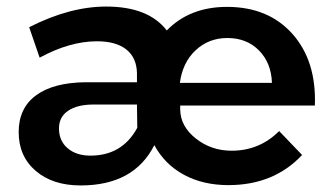

<svg xmlns="http://www.w3.org/2000/svg" viewBox="-20 -560 1013 586"><path d="M530 -225Q531 -174 578 -137Q625 -100 687 -100Q772 -100 832 -160L902 -87Q816 5 677 5Q600 5 541.5 -26.5Q483 -58 451 -117Q389 6 226 6Q141 6 89 -38.5Q37 -83 37 -157Q37 -230 90 -269Q143 -308 241 -309H398V-337Q397 -384 365.5 -409Q334 -434 276 -434Q193 -434 101 -384L69 -477Q193 -540 304 -540Q433 -540 489 -467Q559 -539 673 -539Q799 -539 872.5 -456.5Q946 -374 941 -238H530ZM810 -307Q808 -368 770.5 -406Q733 -444 674 -444Q617 -444 577 -406.5Q537 -369 529 -307ZM266 -241Q216 -241 188 -222Q160 -203 160 -168Q160 -130 186.5 -107.5Q213 -85 256 -85Q353 -85 399 -170L398 -241Z"/></svg>

Font: Montserrat arm Medium
Style: Regular
Weight: 500
Designer: Julieta Ulanovsky
Foundry: Julieta Ulanovsky
Version: Version 6.000;PS 006.000;hotconv 1.0.88;makeotf.lib2.5.64775